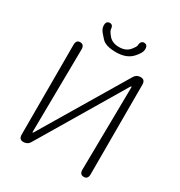

<svg xmlns="http://www.w3.org/2000/svg" viewBox="-212 -1073 1140 1218"><g transform="rotate(30 358.5 -464.5)"><path d="M138 0Q106 0 106 -36V-693Q106 -729 135 -729Q165 -729 165 -693L158 -86Q158 -81 160 -81Q162 -81 167 -89L533 -703Q548 -729 578 -729Q611 -729 611 -693V-36Q611 0 581 0Q551 0 551 -36L559 -643Q559 -648 556.5 -648Q554 -648 549 -640L184 -26Q169 0 138 0ZM256 -820Q245 -833 233 -846Q213 -868 211 -891Q208 -927 235 -929Q261 -931 263 -895Q264 -884 286 -857Q312 -825 362.5 -825Q413 -825 439 -857Q461 -884 461 -894Q463 -930 490 -929Q517 -927 514 -891Q513 -869 481 -833Q441 -787 362.5 -787Q284 -787 256 -820Z"/></g></svg>

Font: Resource Han Rounded CN Light
Style: Regular
Weight: 300
Designer: Cyano Hao (round all glyphs); Ryoko NISHIZUKA 西塚涼子 (kana, bopomofo & ideographs); Paul D. Hunt (Latin, Greek & Cyrillic)
Foundry: Cyano Hao
Version: 0.990